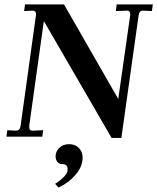

<svg xmlns="http://www.w3.org/2000/svg" viewBox="-20 -617 710 867"><path d="M112 -49V-42Q112 -27 126 -27L175 -29L171 0H9L13 -29L52 -27Q70 -27 73 -49L143 -553Q143 -560 139 -564.5Q135 -569 128 -569L89 -567L93 -597H269L514 -170L568 -549V-555Q567 -569 555 -569L503 -567L507 -597H670L666 -567L625 -569Q609 -569 606 -548L528 6H484L178 -522ZM285 152Q288 124 261 124Q247 124 239 114Q231 104 231 89Q231 68 247.5 51Q264 34 292 34Q320 34 336.5 51.5Q353 69 353 94Q353 136 320.5 173Q288 210 244 230L229 213Q250 200 267.5 182.5Q285 165 285 152Z"/></svg>

Font: Unna Medium
Style: Italic
Weight: 500
Italic angle: -8.05°
Designer: Jorge de Buen Unna
Foundry: Omnibus-Type
Version: Version 2.008